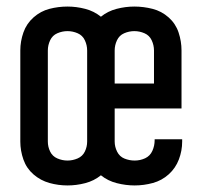

<svg xmlns="http://www.w3.org/2000/svg" viewBox="-20 -558 616 586"><path d="M186 8Q213 8 240 1Q267 -6 288 -23Q309 -6 336.5 1Q364 8 391 8Q419 8 446.5 0.5Q474 -7 495 -26Q516 -45 526 -71.5Q536 -98 536 -126Q536 -129 536 -133H452Q452 -131 452 -130Q452 -113 445 -97.5Q438 -82 423 -75Q408 -68 391 -68Q375 -68 360 -74Q345 -80 337.5 -95Q330 -110 330 -126V-227H534V-404Q534 -432 525 -459Q516 -486 494.5 -505Q473 -524 445.5 -531Q418 -538 390 -538Q363 -538 336 -531Q309 -524 288 -507Q267 -524 240 -531Q213 -538 186 -538Q158 -538 131 -531Q104 -524 82.5 -505Q61 -486 51.5 -459Q42 -432 42 -404V-126Q42 -98 51.5 -71Q61 -44 82.5 -25.5Q104 -7 131 0.5Q158 8 186 8ZM450 -303H330V-404Q330 -420 337 -435Q344 -450 359 -456.5Q374 -463 390 -463Q406 -463 421 -456.5Q436 -450 443 -435Q450 -420 450 -404ZM186 -68Q170 -68 155 -74.5Q140 -81 133 -95.5Q126 -110 126 -126V-404Q126 -420 133 -435Q140 -450 155 -456.5Q170 -463 186 -463Q202 -463 217 -456.5Q232 -450 239 -435Q246 -420 246 -404V-126Q246 -110 239 -95.5Q232 -81 217 -74.5Q202 -68 186 -68Z"/></svg>

Font: Iosevka SS01 Extended
Style: Regular
Weight: 400
Width: 7
Monospace: yes
Designer: Belleve Invis
Foundry: Belleve Invis
Version: Version 3.4.7; ttfautohint (v1.8.3)